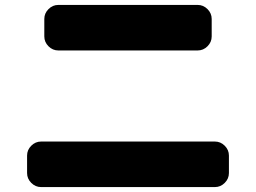

<svg xmlns="http://www.w3.org/2000/svg" viewBox="-20 -750 1040 780"><path d="M217 -730H783Q806 -730 823 -713Q840 -696 840 -673V-602Q840 -579 823 -562Q806 -545 783 -545H217Q194 -545 177 -562Q160 -579 160 -602V-673Q160 -696 177 -713Q194 -730 217 -730ZM853 -175Q876 -175 893 -158Q910 -141 910 -118V-47Q910 -24 893 -7Q876 10 853 10H147Q124 10 107 -7Q90 -24 90 -47V-118Q90 -141 107 -158Q124 -175 147 -175Z"/></svg>

Font: Rounded Mplus 1c Black
Style: Regular
Weight: 900
Version: Version 1.059.20150529